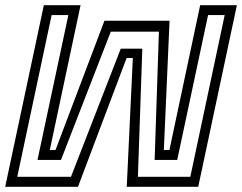

<svg xmlns="http://www.w3.org/2000/svg" viewBox="-32 -720 933 740"><path d="M137 -700H278.5L160 -142H182L370.5 -640H621.5L599.5 -142H621L739.5 -700H881L732 0H456.5L480 -496.5H456L268.5 0H-12ZM167 -662 34.5 -38.5H241.5L433.5 -532.5H516.5L499.5 -38.5H701.5L834 -662H770L651 -103.5H564L580.5 -598H395L203 -103.5H112.5L231.5 -662Z"/></svg>

Font: Tourney
Style: Italic
Weight: 400
Italic angle: -12°
Version: Version 1.015